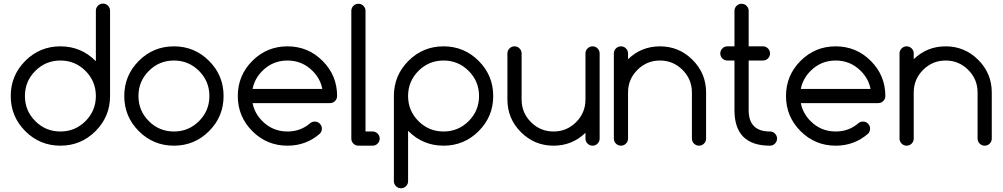

<svg xmlns="http://www.w3.org/2000/svg" viewBox="-20 -802 5519 1057"><path d="M507.8 -273.4Q507.8 -354.5 450.7 -411.6Q393.6 -468.8 312.5 -468.8Q231.4 -468.8 174.3 -411.6Q117.2 -354.5 117.2 -273.4Q117.2 -192.4 174.3 -135.3Q231.4 -78.1 312.5 -78.1Q393.6 -78.1 450.7 -135.3Q507.8 -192.4 507.8 -273.4ZM507.8 -743.2Q507.8 -759.3 519.3 -770.8Q530.8 -782.2 546.9 -782.2Q563 -782.2 574.5 -770.8Q585.9 -759.3 585.9 -743.2V-273.4Q585.9 -160.2 505.9 -80.1Q425.8 0 312.5 0Q199.2 0 119.1 -80.1Q39.1 -160.2 39.1 -273.4Q39.1 -386.7 119.1 -466.8Q199.2 -546.9 312.5 -546.9Q425.8 -546.9 505.9 -466.8Q506.8 -465.8 507.8 -464.8Z M1210.9 -273.4Q1210.9 -160.2 1130.9 -80.1Q1050.8 0 937.5 0Q824.2 0 744.1 -80.1Q664.1 -160.2 664.1 -273.4Q664.1 -386.7 744.1 -466.8Q824.2 -546.9 937.5 -546.9Q1050.8 -546.9 1130.9 -466.8Q1210.9 -386.7 1210.9 -273.4ZM937.5 -468.8Q856.4 -468.8 799.3 -411.6Q742.2 -354.5 742.2 -273.4Q742.2 -192.4 799.3 -135.3Q856.4 -78.1 937.5 -78.1Q1018.6 -78.1 1075.7 -135.3Q1132.8 -192.4 1132.8 -273.4Q1132.8 -354.5 1075.7 -411.6Q1018.6 -468.8 937.5 -468.8Z M1754.4 -312.5Q1743.7 -368.7 1700.7 -411.6Q1643.6 -468.8 1562.5 -468.8Q1481.4 -468.8 1424.3 -411.6Q1381.3 -368.7 1370.6 -312.5ZM1712.9 -132.8Q1729 -132.8 1740.5 -121.3Q1752 -109.9 1752 -93.8Q1752 -77.6 1740.7 -65.9Q1665 0 1562.5 0Q1449.2 0 1369.1 -80.1Q1289.1 -160.2 1289.1 -273.4Q1289.1 -386.7 1369.1 -466.8Q1449.2 -546.9 1562.5 -546.9Q1675.8 -546.9 1755.9 -466.8Q1835.9 -386.7 1835.9 -273.4Q1835.9 -257.3 1824.5 -245.8Q1813 -234.4 1796.9 -234.4H1370.6Q1381.3 -178.2 1424.3 -135.3Q1481.4 -78.1 1562.5 -78.1Q1635.7 -78.1 1688.5 -124.5Q1699.2 -132.8 1712.9 -132.8Z M1914.1 -742.2Q1914.1 -758.3 1925.5 -769.8Q1937 -781.2 1953.1 -781.2Q1969.2 -781.2 1980.7 -769.8Q1992.2 -758.3 1992.2 -742.2V-78.1H2031.2Q2047.4 -78.1 2058.8 -66.7Q2070.3 -55.2 2070.3 -39.1Q2070.3 -22.9 2058.8 -11.5Q2047.4 0 2031.2 0H1953.1Q1937 0 1925.5 -11.5Q1914.1 -22.9 1914.1 -39.1Z M2226.6 -273.4Q2226.6 -192.4 2283.7 -135.3Q2340.8 -78.1 2421.9 -78.1Q2502.9 -78.1 2560.1 -135.3Q2617.2 -192.4 2617.2 -273.4Q2617.2 -354.5 2560.1 -411.6Q2502.9 -468.8 2421.9 -468.8Q2340.8 -468.8 2283.7 -411.6Q2226.6 -354.5 2226.6 -273.4ZM2226.6 195.3Q2226.6 211.4 2215.1 222.9Q2203.6 234.4 2187.5 234.4Q2171.4 234.4 2159.9 222.9Q2148.4 211.4 2148.4 195.3V-273.4Q2148.4 -386.7 2228.5 -466.8Q2308.6 -546.9 2421.9 -546.9Q2535.2 -546.9 2615.2 -466.8Q2695.3 -386.7 2695.3 -273.4Q2695.3 -160.2 2615.2 -80.1Q2535.2 0 2421.9 0Q2308.6 0 2228.5 -80.1Q2227.5 -81.1 2226.6 -82Z M3281.2 -39.1Q3281.2 -22.9 3269.8 -11.5Q3258.3 0 3242.2 0Q3226.1 0 3214.6 -11.5Q3203.1 -22.9 3203.1 -39.1V-70.8Q3129.9 0 3027.3 0Q2922.4 0 2847.9 -74.5Q2773.4 -148.9 2773.4 -253.9V-507.8Q2773.4 -523.9 2784.9 -535.4Q2796.4 -546.9 2812.5 -546.9Q2828.6 -546.9 2840.1 -535.4Q2851.6 -523.9 2851.6 -507.8V-253.9Q2851.6 -181.2 2903.1 -129.6Q2954.6 -78.1 3027.3 -78.1Q3100.1 -78.1 3151.6 -129.6Q3203.1 -181.2 3203.1 -253.9V-507.8Q3203.1 -523.9 3214.6 -535.4Q3226.1 -546.9 3242.2 -546.9Q3258.3 -546.9 3269.8 -535.4Q3281.2 -523.9 3281.2 -507.8Z M3359.4 -507.8Q3359.4 -523.9 3370.8 -535.4Q3382.3 -546.9 3398.4 -546.9Q3414.6 -546.9 3426 -535.4Q3437.5 -523.9 3437.5 -507.8V-476.1Q3510.7 -546.9 3613.3 -546.9Q3718.3 -546.9 3792.7 -472.4Q3867.2 -397.9 3867.2 -293V-39.1Q3867.2 -22.9 3855.7 -11.5Q3844.2 0 3828.1 0Q3812 0 3800.5 -11.5Q3789.1 -22.9 3789.1 -39.1V-293Q3789.1 -365.7 3737.5 -417.2Q3686 -468.8 3613.3 -468.8Q3540.5 -468.8 3489 -417.2Q3437.5 -365.7 3437.5 -293V-39.1Q3437.5 -22.9 3426 -11.5Q3414.6 0 3398.4 0Q3382.3 0 3370.8 -11.5Q3359.4 -22.9 3359.4 -39.1Z M4218.8 -78.1Q4234.9 -78.1 4246.3 -66.7Q4257.8 -55.2 4257.8 -39.1Q4257.8 -22.9 4246.3 -11.5Q4234.9 0 4218.8 0Q4023.4 0 4023.4 -195.3V-468.8H3984.4Q3968.3 -468.8 3956.8 -480.2Q3945.3 -491.7 3945.3 -507.8Q3945.3 -523.9 3956.8 -535.4Q3968.3 -546.9 3984.4 -546.9H4023.4V-742.2Q4023.4 -758.3 4034.9 -769.8Q4046.4 -781.2 4062.5 -781.2Q4078.6 -781.2 4090.1 -769.8Q4101.6 -758.3 4101.6 -742.2V-546.9H4180.2Q4196.3 -546.9 4207.8 -535.4Q4219.2 -523.9 4219.2 -507.8Q4219.2 -491.7 4207.8 -480.2Q4196.3 -468.8 4180.2 -468.8H4101.6V-195.3Q4101.6 -78.1 4218.8 -78.1Z M4772.5 -312.5Q4761.7 -368.7 4718.8 -411.6Q4661.6 -468.8 4580.6 -468.8Q4499.5 -468.8 4442.4 -411.6Q4399.4 -368.7 4388.7 -312.5ZM4731 -132.8Q4747.1 -132.8 4758.5 -121.3Q4770 -109.9 4770 -93.8Q4770 -77.6 4758.8 -65.9Q4683.1 0 4580.6 0Q4467.3 0 4387.2 -80.1Q4307.1 -160.2 4307.1 -273.4Q4307.1 -386.7 4387.2 -466.8Q4467.3 -546.9 4580.6 -546.9Q4693.8 -546.9 4773.9 -466.8Q4854 -386.7 4854 -273.4Q4854 -257.3 4842.5 -245.8Q4831.1 -234.4 4814.9 -234.4H4388.7Q4399.4 -178.2 4442.4 -135.3Q4499.5 -78.1 4580.6 -78.1Q4653.8 -78.1 4706.5 -124.5Q4717.3 -132.8 4731 -132.8Z M4932.1 -507.8Q4932.1 -523.9 4943.6 -535.4Q4955.1 -546.9 4971.2 -546.9Q4987.3 -546.9 4998.8 -535.4Q5010.3 -523.9 5010.3 -507.8V-476.1Q5083.5 -546.9 5186 -546.9Q5291 -546.9 5365.5 -472.4Q5439.9 -397.9 5439.9 -293V-39.1Q5439.9 -22.9 5428.5 -11.5Q5417 0 5400.9 0Q5384.8 0 5373.3 -11.5Q5361.8 -22.9 5361.8 -39.1V-293Q5361.8 -365.7 5310.3 -417.2Q5258.8 -468.8 5186 -468.8Q5113.3 -468.8 5061.8 -417.2Q5010.3 -365.7 5010.3 -293V-39.1Q5010.3 -22.9 4998.8 -11.5Q4987.3 0 4971.2 0Q4955.1 0 4943.6 -11.5Q4932.1 -22.9 4932.1 -39.1Z"/></svg>

Font: Comfortaa
Style: Regular
Weight: 400
Designer: Johan Aakerlund - aajohan
Foundry: Johan Aakerlund
Version: Version 2.004 2013